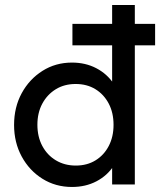

<svg xmlns="http://www.w3.org/2000/svg" viewBox="-20 -734 637 764"><path d="M268.2 -553.5V-639H597.2V-553.5ZM266.5 10Q201.2 10 149 -22.6Q96.8 -55.2 66.4 -111.1Q36 -167 36 -236.7Q36 -307.3 66.4 -363.2Q96.8 -419 149 -452Q201.2 -485 266.5 -485Q320.2 -485 363.1 -462.6Q406 -440.2 432.6 -400.5Q459.2 -360.8 462 -309V-166.2Q459 -115 433 -75.1Q407 -35.2 363.9 -12.6Q320.8 10 266.5 10ZM281.5 -75.2Q326.5 -75.2 360.2 -96Q393.8 -116.7 412.8 -153.2Q431.8 -189.8 431.8 -237.2Q431.8 -285.5 412.6 -321.9Q393.4 -358.4 359.7 -379.1Q326 -399.8 281.1 -399.8Q236.2 -399.8 202.2 -379Q168.1 -358.2 148.4 -321.7Q128.8 -285.2 128.8 -237.5Q128.8 -190 148.3 -153.3Q167.9 -116.6 202.5 -95.9Q237.1 -75.2 281.5 -75.2ZM516.5 0H426.2V-127.5L443 -243.8L426.2 -358.5V-714H516.5Z"/></svg>

Font: Outfit Thin
Style: Regular
Weight: 100
Designer: Rodrigo Fuenzalida
Foundry: fragTYPE
Version: Version 1.100;gftools[0.9.27]